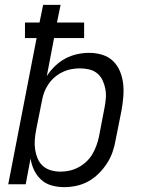

<svg xmlns="http://www.w3.org/2000/svg" viewBox="-20 -760 590 792"><path d="M245 12Q218 12 193 5Q168 -2 150 -18.5Q132 -35 121 -57.5Q110 -80 106 -106L86 0H14L131 -603H83V-667H143L158 -740H230L215 -667H327V-603H203L173 -446Q187 -468 206.5 -487Q226 -506 249.5 -518.5Q273 -531 298 -536.5Q323 -542 348 -542Q376 -542 402 -534Q428 -526 446.5 -508Q465 -490 475 -465.5Q485 -441 488 -414.5Q491 -388 488.5 -359.5Q486 -331 481 -303L457 -183Q453 -158 444.5 -133.5Q436 -109 421.5 -86.5Q407 -64 387.5 -44.5Q368 -25 344.5 -12Q321 1 295 6.5Q269 12 245 12ZM230 -52Q248 -52 266.5 -56Q285 -60 303 -69.5Q321 -79 336 -93Q351 -107 361 -124Q371 -141 377.5 -159Q384 -177 388 -195L411 -315Q415 -335 416.5 -355Q418 -375 414.5 -393.5Q411 -412 403 -429Q395 -446 381 -457.5Q367 -469 348 -473.5Q329 -478 309 -478Q292 -478 273.5 -474.5Q255 -471 237.5 -462.5Q220 -454 205.5 -441.5Q191 -429 180 -413Q169 -397 162.5 -379.5Q156 -362 153 -344L129 -224Q125 -203 123.5 -182.5Q122 -162 125 -142.5Q128 -123 135.5 -105.5Q143 -88 157 -75.5Q171 -63 190 -57.5Q209 -52 230 -52Z"/></svg>

Font: Lode Term
Style: Italic
Weight: 400
Italic angle: -11°
Monospace: yes
Designer: Belleve Invis
Foundry: Belleve Invis
Version: Version 29.2.0